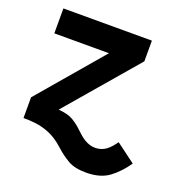

<svg xmlns="http://www.w3.org/2000/svg" viewBox="-123 -637 822 877"><g transform="rotate(20 288.5 -198.5)"><path d="M390.6 136.7C436.5 136.7 473.6 126 502 105C529.8 84 555.2 57.1 577.1 24.9L483.4 -44.9C458.5 -9.8 433.6 16.1 390.6 16.1C351.6 16.1 322.3 -8.3 295.4 -34.2C281.2 -48.3 265.1 -61 247.1 -71.8C229 -82.5 205.1 -88.9 174.8 -90.8L467.3 -432.1V-532.7H37.1V-411.6H302.7L37.1 -100.6V0C76.2 0 108.4 3.4 133.3 10.7C183.1 24.4 213.4 48.3 241.2 73.2C259.3 89.8 279.8 104.5 301.8 117.7C323.7 130.4 353 136.7 390.6 136.7Z"/></g></svg>

Font: Estedad Bold
Style: Regular
Weight: 700
Designer: Amin Abedi
Version: Version 7.3